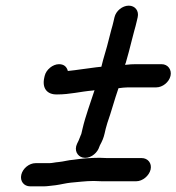

<svg xmlns="http://www.w3.org/2000/svg" viewBox="-20 -641 624 679"><path d="M86.8 18H134.8C148.8 18 160.8 15.3 176.8 14C193.7 11.8 213.3 6.6 229.8 5C255.7 3 282.5 -1 311.2 -1C321.1 -0.3 330.3 0 339 0H462C484.2 0 507.5 -19.5 512.6 -41.5C517.7 -63.6 503.1 -82 480.9 -82H357.9C349.9 -82 341.3 -82.3 332.2 -83C300.7 -83 268.6 -80.3 239.5 -76C221.8 -74.9 205.5 -69.7 187.7 -68C174.4 -67.1 164.9 -64 153.8 -64H105.8C83.3 -64 60.5 -45.5 55.3 -23C50.1 -0.5 64.4 18 86.8 18ZM384.9 -580 381.4 -565C379.3 -555.7 376.7 -546 373.7 -536C371.1 -524.7 368 -512.7 364.4 -500C357.2 -468.8 345.8 -436.8 338.5 -405L320 -403C282.7 -398.6 253.4 -393.3 220 -390C215.7 -406 205.2 -414 188.6 -414C166.6 -414 143.1 -394.6 138.1 -373L136.7 -367C128 -329.3 146.1 -306.1 181.9 -307C228.3 -307 262.2 -317 309.1 -321C309.8 -321 311.5 -321.3 314.3 -322C300.1 -277.6 282.2 -230.6 271.9 -186L268.2 -170C267.6 -167.3 266.8 -165 265.6 -163L258.5 -145L252.7 -133C241.1 -108.8 254.2 -88.6 271.9 -84C295.4 -78 319.5 -95.5 328.5 -115L333.3 -127C341.7 -142.6 346.3 -152.8 350.2 -170L353.9 -186C354.9 -190 356.7 -196.7 359.6 -206C374 -246.6 384.3 -287 399 -329L415.4 -331C423.6 -331.7 431.6 -332 439.6 -332H532.6C554.9 -332 577.9 -350.4 583 -372.5C588.1 -394.5 573.8 -414 551.6 -414H458.6C447.9 -414 437.4 -413.3 427.1 -412H422.1L422.6 -414C422.9 -415.3 423.5 -416.3 424.3 -417C431.9 -444.5 439.9 -471.8 446.2 -499C449.6 -511 452.5 -522 454.8 -532C458.1 -543.3 461 -554.3 463.4 -565L466.9 -580C472.1 -602.5 457.9 -621 435.4 -621C412.9 -621 390.1 -602.5 384.9 -580Z"/></svg>

Font: HoneyBee
Style: BdIt
Weight: 700
Foundry: Cannot Into Space Fonts
Version: Version 0.89